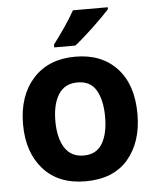

<svg xmlns="http://www.w3.org/2000/svg" viewBox="-54 -812 709 869"><g transform="rotate(-5 300.0 -378.0)"><path d="M307 -606Q344 -635 393.5 -682Q443 -729 468 -757V-766H310Q291 -732 264 -692.5Q237 -653 211 -619V-606ZM560 -273Q560 -407 490.5 -481.5Q421 -556 302 -556Q180 -556 110 -478.5Q40 -401 40 -271Q40 -144 108.5 -67Q177 10 300 10Q427 10 493.5 -68Q560 -146 560 -273ZM187 -273Q187 -350 215.5 -394.5Q244 -439 302 -439Q361 -439 387 -393.5Q413 -348 413 -273Q413 -196 386 -151.5Q359 -107 302 -107Q244 -107 215.5 -152Q187 -197 187 -273Z"/></g></svg>

Font: Noto Sans Mono UI
Style: Bold
Weight: 700
Designer: Monotype Design team
Foundry: Monotype Imaging Inc.
Version: 1.000